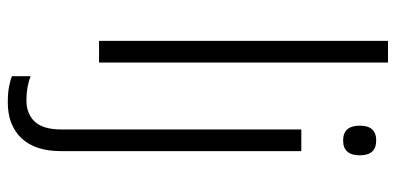

<svg xmlns="http://www.w3.org/2000/svg" viewBox="-288 -512 1040 505"><g transform="rotate(90 232.5 -260.0)"><path d="M145 0H88V-760H145ZM311 -686Q311 -729 350 -729Q389 -729 389 -686Q389 -642 350 -642Q311 -642 311 -686ZM250 240Q227 240 210 237Q193 234 181 229V180Q209 191 244 191Q280 191 300.5 169Q321 147 321 99V-532H378V100Q378 168 344 204Q310 240 250 240Z"/></g></svg>

Font: RS Noto Sans Light
Style: Regular
Weight: 300
Designer: Monotype Design Team
Foundry: Monotype Imaging Inc.
Version: Version 3.10